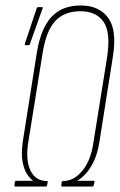

<svg xmlns="http://www.w3.org/2000/svg" viewBox="-20 -681 439 701"><path d="M36 0Q32 0 33 -5L34 -16Q35 -21 40 -21H100V-22Q90 -29 79 -45Q68 -61 62.5 -90Q57 -119 63 -163L115 -492Q130 -579 168.5 -620Q207 -661 275 -661Q341 -661 374.5 -616.5Q408 -572 392 -473L343 -163Q336 -119 321.5 -90Q307 -61 291 -44.5Q275 -28 263 -22V-21H322Q326 -21 325 -17L322 -4Q321 0 317 0H207Q203 0 204 -5L205 -15Q206 -20 210 -20Q250 -20 281 -58Q312 -96 321 -160L371 -472Q385 -563 358 -601.5Q331 -640 274 -640Q215 -640 182 -604.5Q149 -569 136 -490L83 -160Q73 -96 91.5 -58Q110 -20 152 -20Q155 -20 154 -15L152 -5Q151 0 146 0ZM74 -516Q69 -516 71 -522L114 -651Q115 -654 116.5 -654.5Q118 -655 120 -655H132Q135 -655 136 -653.5Q137 -652 135 -649L89 -520Q88 -517 86.5 -516.5Q85 -516 82 -516Z"/></svg>

Font: Sofia Sans Extra Condensed Thin
Style: Italic
Weight: 250
Italic angle: -9°
Version: Version 4.100